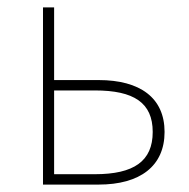

<svg xmlns="http://www.w3.org/2000/svg" viewBox="-20 -498 510 518"><path d="M96 0H246C358 0 424 -50 424 -142C424 -234 358 -282 246 -282H126V-478H96ZM126 -28V-254H236C341 -254 392 -221 392 -142C392 -63 341 -28 236 -28Z"/></svg>

Font: Source Sans Pro ExtraLight
Style: Regular
Weight: 200
Designer: Paul D. Hunt
Foundry: Adobe Systems Incorporated
Version: Version 3.006;hotconv 1.0.111;makeotfexe 2.5.65597